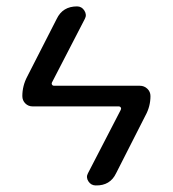

<svg xmlns="http://www.w3.org/2000/svg" viewBox="-20 -560 540 600"><path d="M82 -227.5Q68.4 -227.5 59.1 -236.8Q49.8 -246.1 49.8 -259.8Q49.8 -292 65.4 -321.3L157.2 -501Q175.8 -540 220.7 -540Q235.4 -540 243.7 -526.9Q252 -513.7 245.1 -501L142.6 -302.7Q140.6 -298.8 142.6 -295.4Q144.5 -292 149.4 -292H417Q430.7 -292 440.4 -282.7Q450.2 -273.4 450.2 -259.8Q450.2 -227.5 434.6 -199.2L342.8 -18.6Q324.2 20.5 279.3 19.5Q264.6 19.5 256.3 6.8Q248 -5.9 254.9 -18.6L357.4 -216.8Q359.4 -220.7 357.4 -224.1Q355.5 -227.5 350.6 -227.5Z"/></svg>

Font: Rounded-X Mgen+ 1mn regular
Style: Regular
Weight: 400
Designer: [Source Han Sans]
Ryoko NISHIZUKA  (kana & ideographs); Paul D. Hunt (Latin, Greek & Cyrillic); Wenlong ZHANG  (bopomofo
Version: Version 1.059.20150602